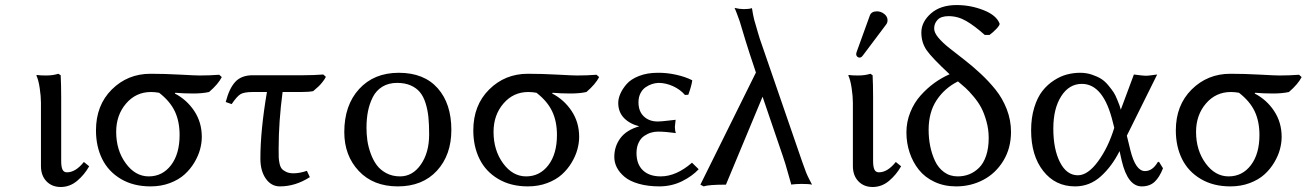

<svg xmlns="http://www.w3.org/2000/svg" viewBox="-20 -728 5172 760"><path d="M210.9 -436 220.2 -430.2Q222.2 -392.1 222.2 -342.8V-90.8Q222.2 -67.9 227.3 -56.9Q232.4 -45.9 245.1 -45.9Q279.3 -45.9 312 -86.9L333 -69.8Q314 -36.1 285.2 -12Q256.3 12.2 220.2 12.2Q185.5 12.2 163.8 -10.5Q142.1 -33.2 142.1 -70.8V-321.8Q142.1 -346.2 137.2 -379.2Q132.3 -412.1 124 -429.2L126 -431.2Q137.7 -429.2 163.1 -429.2Q189.5 -429.2 210.9 -436Z M807.6 -363.8Q781.2 -357.9 743.7 -357.9Q707.5 -357.9 673.8 -360.8L671.9 -357.9Q719.2 -333.5 749 -288.6Q778.8 -243.7 778.8 -186Q778.8 -162.6 772 -137Q765.1 -111.3 749.3 -84.7Q733.4 -58.1 710.4 -37.4Q687.5 -16.6 652.6 -3.4Q617.7 9.8 575.7 9.8Q508.3 9.8 458.7 -19.5Q409.2 -48.8 384.5 -98.6Q359.9 -148.4 359.9 -211.9Q359.9 -311.5 422.6 -373.8Q485.4 -436 575.7 -436Q632.3 -436 692.9 -432.6Q753.4 -429.2 770 -429.2Q809.1 -429.2 847.7 -432.1L857.9 -422.9Q843.8 -395 807.6 -363.8ZM577.6 -363.8Q518.1 -363.8 479 -318.1Q439.9 -272.5 439.9 -206.1Q439.9 -133.3 477.8 -81.5Q515.6 -29.8 568.8 -29.8Q623 -29.8 657 -74.2Q690.9 -118.7 690.9 -193.8Q690.9 -247.6 671.9 -287.6Q652.8 -327.6 609.9 -360.8Q593.3 -363.8 577.6 -363.8Z M1172.9 -363.8H1098.6Q1083 -246.6 1083 -141.1Q1083 -138.2 1083 -132.3Q1083 -114.3 1083.3 -105Q1083.5 -95.7 1086.4 -81.5Q1089.4 -67.4 1095.2 -60.3Q1101.1 -53.2 1112.8 -47.6Q1124.5 -42 1141.6 -42Q1166 -42 1194.8 -51.8L1206.5 -26.9Q1149.4 9.8 1087.9 9.8Q1053.7 9.8 1032.2 -20.8Q1010.7 -51.3 1010.7 -100.1Q1010.7 -211.9 1036.6 -363.8H981Q945.8 -363.8 931.6 -355Q917.5 -346.2 897 -315.9L873.5 -324.2Q887.2 -377.9 911.4 -404.1Q935.5 -430.2 981 -430.2H1181.6Q1221.2 -430.2 1259.8 -433.1L1270 -423.8Q1264.2 -412.6 1255.6 -402.1Q1247.1 -391.6 1240.7 -385.7Q1234.4 -379.9 1219.7 -367.2Q1202.1 -363.8 1172.9 -363.8Z M1342.8 -205.1Q1342.8 -311.5 1401.6 -375.7Q1460.4 -439.9 1558.6 -439.9Q1658.2 -439.9 1712.4 -378.9Q1766.6 -317.9 1766.6 -213.9Q1766.6 -114.3 1709.5 -52.2Q1652.3 9.8 1554.7 9.8Q1457.5 9.8 1400.1 -51.3Q1342.8 -112.3 1342.8 -205.1ZM1551.8 -399.9Q1518.1 -399.9 1493.4 -384.8Q1468.8 -369.6 1455.6 -343.3Q1442.4 -316.9 1436.5 -287.1Q1430.7 -257.3 1430.7 -222.2Q1430.7 -196.8 1434.1 -172.4Q1437.5 -147.9 1447 -121.3Q1456.5 -94.7 1470.9 -75Q1485.4 -55.2 1509.3 -42.5Q1533.2 -29.8 1563.5 -29.8Q1613.3 -29.8 1646 -76.9Q1678.7 -124 1678.7 -195.8Q1678.7 -234.9 1675.8 -263.9Q1672.9 -293 1664.6 -319.6Q1656.2 -346.2 1642.3 -363Q1628.4 -379.9 1605.7 -389.9Q1583 -399.9 1551.8 -399.9Z M2301.3 -363.8Q2274.9 -357.9 2237.3 -357.9Q2201.2 -357.9 2167.5 -360.8L2165.5 -357.9Q2212.9 -333.5 2242.7 -288.6Q2272.5 -243.7 2272.5 -186Q2272.5 -162.6 2265.6 -137Q2258.8 -111.3 2242.9 -84.7Q2227.1 -58.1 2204.1 -37.4Q2181.2 -16.6 2146.2 -3.4Q2111.3 9.8 2069.3 9.8Q2002 9.8 1952.4 -19.5Q1902.8 -48.8 1878.2 -98.6Q1853.5 -148.4 1853.5 -211.9Q1853.5 -311.5 1916.3 -373.8Q1979 -436 2069.3 -436Q2126 -436 2186.5 -432.6Q2247.1 -429.2 2263.7 -429.2Q2302.7 -429.2 2341.3 -432.1L2351.6 -422.9Q2337.4 -395 2301.3 -363.8ZM2071.3 -363.8Q2011.7 -363.8 1972.7 -318.1Q1933.6 -272.5 1933.6 -206.1Q1933.6 -133.3 1971.4 -81.5Q2009.3 -29.8 2062.5 -29.8Q2116.7 -29.8 2150.6 -74.2Q2184.6 -118.7 2184.6 -193.8Q2184.6 -247.6 2165.5 -287.6Q2146.5 -327.6 2103.5 -360.8Q2086.9 -363.8 2071.3 -363.8Z M2586.4 -399.9Q2573.7 -399.4 2560.8 -395.3Q2547.9 -391.1 2535.4 -382.6Q2522.9 -374 2515.1 -358.6Q2507.3 -343.3 2507.3 -323.2Q2507.3 -287.1 2528.6 -267.1Q2549.8 -247.1 2583.5 -247.1Q2596.2 -247.1 2624.8 -250.5Q2653.3 -253.9 2654.3 -253.9Q2651.4 -230.5 2651.4 -226.1Q2651.4 -211.4 2655.3 -201.2Q2614.3 -207 2584.5 -207Q2570.8 -207 2557.4 -203.1Q2543.9 -199.2 2530.3 -190.2Q2516.6 -181.2 2508.1 -163.6Q2499.5 -146 2499.5 -122.1Q2499.5 -78.1 2524.7 -54Q2549.8 -29.8 2595.2 -29.8Q2656.7 -29.8 2719.2 -84L2745.6 -58.1Q2720.2 -30.8 2679.9 -10.7Q2639.6 9.3 2591.3 9.8Q2544.4 9.8 2508.5 -0.5Q2472.7 -10.7 2452.1 -28.1Q2431.6 -45.4 2421.6 -65.2Q2411.6 -85 2411.6 -106.9Q2411.6 -148.4 2435.5 -180.9Q2459.5 -213.4 2510.3 -228Q2472.2 -237.8 2449.7 -261.2Q2427.2 -284.7 2427.2 -320.8Q2427.2 -337.4 2435.3 -356.4Q2443.4 -375.5 2460.2 -395Q2477.1 -414.6 2509.3 -427.2Q2541.5 -439.9 2583.5 -439.9Q2619.6 -440.4 2656.7 -432.1Q2693.8 -423.8 2720.2 -410.2Q2717.8 -389.6 2704.6 -353L2691.4 -352.1Q2672.4 -374 2643.8 -387Q2615.2 -399.9 2586.4 -399.9Z M2998.5 -345.2 2853.5 2.9Q2784.2 2.9 2765.1 9.8L2752.4 2.9L2972.2 -440.9L2948.2 -513.2Q2933.1 -559.1 2908.2 -643.1Q2901.4 -662.6 2896.2 -676Q2891.1 -689.5 2889.2 -693.4L2887.2 -696.8Q2907.7 -691.9 2924.3 -691.9Q2945.3 -691.9 2956.5 -695.8Q2960.4 -669.9 2965.3 -649.9Q2965.8 -648.9 2970 -634Q2974.1 -619.1 2979.5 -601.1Q2984.9 -583 2987.3 -575.2L3155.3 -87.9Q3165 -59.6 3170.7 -45.7Q3176.3 -31.7 3183.6 -17.8Q3190.9 -3.9 3194.3 2.9Q3183.1 0 3152.3 0Q3141.6 0 3131.6 0.7Q3121.6 1.5 3116.7 2L3112.3 2.9Q3107.4 -12.2 3098.4 -45.7Q3089.4 -79.1 3079.1 -108.9Z M3425.3 -436 3434.1 -430.2Q3436 -392.1 3436 -342.8V-90.8Q3436 -67.9 3441.2 -56.9Q3446.3 -45.9 3459 -45.9Q3493.2 -45.9 3525.9 -86.9L3546.9 -69.8Q3527.8 -36.1 3499 -12Q3470.2 12.2 3434.1 12.2Q3399.4 12.2 3377.7 -10.5Q3356 -33.2 3356 -70.8V-321.8Q3356 -346.2 3351.1 -379.2Q3346.2 -412.1 3337.9 -429.2L3339.8 -431.2Q3351.6 -429.2 3377 -429.2Q3403.8 -429.2 3425.3 -436ZM3451.2 -683.1Q3466.8 -683.1 3480 -672.9Q3493.2 -662.6 3493.2 -647.9Q3493.2 -637.7 3486.8 -629.9L3395 -507.8Q3389.2 -500 3382.8 -500Q3377 -500 3373 -503.9Q3369.1 -507.8 3369.1 -513.2Q3369.1 -517.1 3371.1 -522.9L3422.9 -666Q3428.7 -683.1 3451.2 -683.1Z M3897 -589.8H3877.9Q3837.4 -626 3804.4 -645Q3771.5 -664.1 3734.9 -664.1Q3705.1 -664.1 3691.4 -649.7Q3677.7 -635.3 3677.7 -615.2Q3677.7 -598.6 3694.6 -578.6Q3711.4 -558.6 3738.3 -537.4Q3765.1 -516.1 3797.4 -491.2Q3829.6 -466.3 3862.1 -436Q3894.5 -405.8 3921.4 -372.3Q3948.2 -338.9 3965.1 -295.7Q3981.9 -252.4 3981.9 -206.1Q3981.9 -141.1 3951.4 -91.3Q3920.9 -41.5 3871.8 -15.9Q3822.8 9.8 3764.6 9.8Q3717.3 9.8 3679.2 -8.1Q3641.1 -25.9 3617.2 -55.9Q3593.3 -85.9 3580.6 -124Q3567.9 -162.1 3567.9 -204.1Q3567.9 -245.6 3583.3 -283.7Q3598.6 -321.8 3624.3 -350.3Q3649.9 -378.9 3678.7 -399.7Q3707.5 -420.4 3738.8 -434.1Q3668.9 -499 3647.9 -529.3Q3627 -559.6 3627 -599.1Q3627 -641.1 3664.8 -674.6Q3702.6 -708 3766.6 -708Q3822.3 -708 3873.5 -687.7Q3924.8 -667.5 3937 -633.8Q3937 -627.4 3923.8 -613.5Q3910.6 -599.6 3897 -589.8ZM3771 -29.8Q3795.4 -29.8 3816.4 -38.1Q3837.4 -46.4 3855.2 -63.7Q3873 -81.1 3883.3 -111.3Q3893.6 -141.6 3893.6 -182.1Q3893.6 -216.3 3884.5 -248.3Q3875.5 -280.3 3863.8 -302.2Q3852.1 -324.2 3833.3 -346.4Q3814.5 -368.7 3802 -379.9Q3789.6 -391.1 3772 -405.8Q3719.2 -379.4 3687.5 -331.5Q3655.8 -283.7 3655.8 -213.9Q3655.8 -181.2 3661.9 -150.4Q3668 -119.6 3680.7 -91.8Q3693.4 -64 3716.6 -46.9Q3739.7 -29.8 3771 -29.8Z M4562.5 -85.9 4567.4 -87.9 4583.5 -62Q4569.8 -26.4 4550.3 -8.3Q4530.8 9.8 4499.5 9.8Q4444.3 9.8 4420.4 -90.8L4411.6 -129.9Q4380.9 -68.8 4336.9 -29.5Q4293 9.8 4235.4 9.8Q4157.2 9.8 4109.4 -51.3Q4061.5 -112.3 4061.5 -211.9Q4061.5 -262.2 4074 -302.5Q4086.4 -342.8 4106.2 -367.9Q4126 -393.1 4152.1 -409.9Q4178.2 -426.8 4203.9 -433.3Q4229.5 -439.9 4255.4 -439.9Q4280.3 -439.9 4302 -432.6Q4323.7 -425.3 4338.6 -416Q4353.5 -406.7 4367.2 -390.1Q4380.9 -373.5 4387.9 -362.8Q4395 -352.1 4402.3 -333.7Q4409.7 -315.4 4411.4 -310.8Q4413.1 -306.2 4416.5 -293.9L4468.3 -433.1Q4472.2 -432.6 4490 -430.4Q4507.8 -428.2 4516.6 -428.2Q4525.4 -428.2 4542 -430.7Q4558.6 -433.1 4560.5 -433.1L4440.4 -190.9L4454.6 -132.8Q4475.1 -50.8 4512.2 -50.8Q4542 -50.8 4562.5 -85.9ZM4246.6 -34.2Q4286.1 -34.2 4326.7 -89.6Q4367.2 -145 4390.6 -222.2L4385.3 -243.2Q4348.6 -396 4262.2 -396Q4211.9 -396 4180.7 -347.2Q4149.4 -298.3 4149.4 -219.2Q4149.4 -137.2 4175.8 -85.7Q4202.1 -34.2 4246.6 -34.2Z M5082 -363.8Q5055.7 -357.9 5018.1 -357.9Q4981.9 -357.9 4948.2 -360.8L4946.3 -357.9Q4993.7 -333.5 5023.4 -288.6Q5053.2 -243.7 5053.2 -186Q5053.2 -162.6 5046.4 -137Q5039.6 -111.3 5023.7 -84.7Q5007.8 -58.1 4984.9 -37.4Q4961.9 -16.6 4927 -3.4Q4892.1 9.8 4850.1 9.8Q4782.7 9.8 4733.2 -19.5Q4683.6 -48.8 4658.9 -98.6Q4634.3 -148.4 4634.3 -211.9Q4634.3 -311.5 4697 -373.8Q4759.8 -436 4850.1 -436Q4906.7 -436 4967.3 -432.6Q5027.8 -429.2 5044.4 -429.2Q5083.5 -429.2 5122.1 -432.1L5132.3 -422.9Q5118.2 -395 5082 -363.8ZM4852.1 -363.8Q4792.5 -363.8 4753.4 -318.1Q4714.4 -272.5 4714.4 -206.1Q4714.4 -133.3 4752.2 -81.5Q4790 -29.8 4843.3 -29.8Q4897.5 -29.8 4931.4 -74.2Q4965.3 -118.7 4965.3 -193.8Q4965.3 -247.6 4946.3 -287.6Q4927.2 -327.6 4884.3 -360.8Q4867.7 -363.8 4852.1 -363.8Z"/></svg>

Font: Linear Smooth
Style: Regular
Weight: 400
Designer: Philipp H. Poll, Flanker
Foundry: Philipp H. Poll, reworked by Flanker
Version: Version 1.061 | FøM Fix